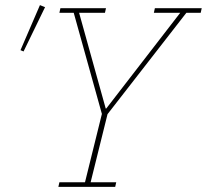

<svg xmlns="http://www.w3.org/2000/svg" viewBox="-20 -730 808 750"><path d="M212 -18H312L378 -285L268 -680H212L216 -698H394L390 -680H289L393 -306H395L684 -680H581L585 -698H768L764 -680H708L400 -284L334 -18H434L430 0H208ZM136 -710 156 -702 72 -529 60 -534Z"/></svg>

Font: IBM Plex Serif Thin
Style: Italic
Weight: 100
Italic angle: -14°
Designer: Mike Abbink, Paul van der Laan, Pieter van Rosmalen
Foundry: Bold Monday
Version: Version 3.001